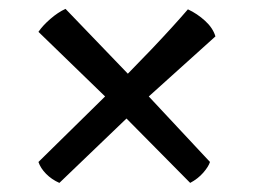

<svg xmlns="http://www.w3.org/2000/svg" viewBox="-20 -506 556 422"><path d="M110.5 -104Q93.5 -111.5 81.2 -124Q69 -136.5 64.5 -150L211 -294L64.5 -436Q74 -450 90.8 -464.5Q107.5 -479 124 -486.5L261 -344Q289.5 -373 313.5 -398.2Q337.5 -423.5 357.8 -445.8Q378 -468 393 -485.5Q413.5 -476 430.8 -460.2Q448 -444.5 453.5 -426L307 -294L441.5 -150Q438.5 -140 426.8 -126.5Q415 -113 398 -104L258 -245.5Z"/></svg>

Font: Texturina Medium
Style: Regular
Weight: 500
Designer: Guillermo Torres Carreño
Foundry: Omnibus-Type
Version: Version 1.003